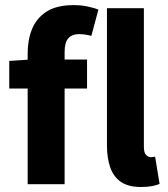

<svg xmlns="http://www.w3.org/2000/svg" viewBox="-20 -733 667 764"><path d="M90.1 0V-521.8Q90.1 -574.6 107.7 -617.9Q125.4 -661.2 165.5 -686.9Q205.7 -712.6 272.6 -712.6Q304.1 -712.6 329.9 -706.9Q355.8 -701.3 371.6 -694.9L343.5 -590.2Q318.2 -597.2 293.7 -597.2Q266.9 -597.2 252 -580.8Q237.1 -564.4 237.1 -526.1V0ZM16.8 -380.8V-490.5L100 -496.1H326.4V-380.8ZM541.1 11.1Q490.6 11.1 461 -9.3Q431.5 -29.7 418.5 -67.2Q405.6 -104.6 405.6 -154.9V-700.4H552.5V-148.9Q552.5 -125.2 561.3 -116.4Q570.2 -107.5 579.6 -107.5Q584.2 -107.5 587.7 -108Q591.2 -108.5 597.2 -109.5L615 -1.1Q603.3 4 584.7 7.6Q566.1 11.1 541.1 11.1Z"/></svg>

Font: Source Sans 3 VF
Style: Regular
Weight: 200
Designer: Paul D. Hunt
Foundry: Adobe
Version: Version 3.046;hotconv 1.0.118;makeotfexe 2.5.65603